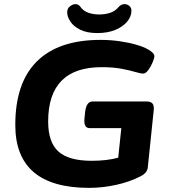

<svg xmlns="http://www.w3.org/2000/svg" viewBox="-20 -901 845 929"><path d="M411 8Q54 8 54 -296Q54 -501 159 -604.5Q264 -708 466 -708Q514 -708 559 -701.5Q604 -695 640 -684.5Q676 -674 696 -662Q727 -645 727 -629Q727 -620 718.5 -599.5Q710 -579 697.5 -562Q685 -545 673 -545Q660 -545 633.5 -553Q607 -561 567 -568.5Q527 -576 472 -576Q213 -576 213 -313Q213 -213 262.5 -168Q312 -123 424 -123Q497 -123 552 -138L567 -281H414Q383 -281 389 -331L392 -360Q398 -410 428 -410H691Q728 -410 724 -370L695 -90Q692 -64 660 -48Q608 -21 542 -6.5Q476 8 411 8ZM451 -741Q400 -741 367.5 -757.5Q335 -774 320 -797.5Q305 -821 305 -841Q305 -860 318.5 -870.5Q332 -881 345 -881Q354 -881 360 -877Q366 -873 373 -863Q387 -846 410 -838.5Q433 -831 460 -831Q489 -831 513 -839Q537 -847 552 -865Q565 -881 582 -881Q596 -881 606 -872Q616 -863 616 -850Q616 -821 595 -796Q574 -771 537 -756Q500 -741 451 -741Z"/></svg>

Font: Asap Expanded Expanded Regular
Style: Bold Italic
Weight: 700
Width: 7
Italic angle: -6°
Designer: Pablo Cosgaya
Foundry: Omnibus-Type
Version: Version 3.001; ttfautohint (v1.8.4.7-5d5b)